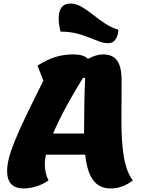

<svg xmlns="http://www.w3.org/2000/svg" viewBox="-20 -1031 807 1080"><path d="M113 29Q20 29 20 -69Q20 -100 30 -140.5Q40 -181 63.5 -239Q87 -297 126.5 -379.5Q166 -462 224 -577L191 -662Q247 -697 293.5 -711Q340 -725 393 -725Q450 -725 475 -700Q522 -725 559 -725Q614 -725 639 -690Q664 -655 664 -578Q664 -517 663.5 -459Q663 -401 663 -347.5Q663 -294 666 -246Q669 -198 675.5 -156Q682 -114 694.5 -78.5Q707 -43 727 -16Q669 29 602 29Q562 29 533.5 10.5Q505 -8 487 -46.5Q469 -85 461 -146Q453 -207 453 -292Q453 -379 454.5 -457Q456 -535 459 -593H447Q381 -487 332.5 -393.5Q284 -300 258 -227Q232 -154 232 -110Q232 -55 253 -16Q225 4 187 16.5Q149 29 113 29ZM178 -161 200 -280H546L526 -161ZM590 -788Q564 -788 537.5 -798Q511 -808 480 -820.5Q449 -833 410 -843Q371 -853 320 -853Q316 -871 313 -890Q310 -909 310 -926Q310 -1011 376 -1011Q408 -1011 439.5 -992.5Q471 -974 503.5 -948Q536 -922 571.5 -898.5Q607 -875 646 -864Q644 -828 629 -808Q614 -788 590 -788Z"/></svg>

Font: Lemonada
Style: Regular
Weight: 400
Designer: Mohamed Gaber (Arabic), Eduardo Tunni (Latin)
Foundry: Kief Type Foundry
Version: Version 4.005